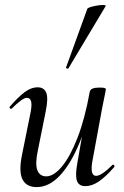

<svg xmlns="http://www.w3.org/2000/svg" viewBox="-20 -752 508 785"><path d="M130 13Q88 13 72 -18.5Q56 -50 70 -119L106 -297Q111 -327 106.5 -339.5Q102 -352 90 -352Q80 -352 64 -340Q48 -328 29 -309Q25 -305 21 -309Q17 -313 21 -317Q54 -355 80.5 -375Q107 -395 134 -395Q160 -395 169 -373Q178 -351 167 -297L135 -138Q123 -83 132.5 -57Q142 -31 169 -31Q200 -31 233.5 -71.5Q267 -112 297 -189Q327 -266 347 -377L361 -376Q342 -259 306.5 -171.5Q271 -84 226 -35.5Q181 13 130 13ZM329 9Q302 9 294.5 -13Q287 -35 296 -84L347 -377Q350 -394 387 -394Q403 -394 408 -392Q413 -390 413 -387Q413 -384 408 -361Q403 -338 398 -312L357 -89Q348 -33 373 -33Q384 -33 401 -44.5Q418 -56 439 -77Q442 -81 446 -76.5Q450 -72 447 -69Q412 -29 384 -10Q356 9 329 9ZM260 -473Q259 -470 253.5 -472Q248 -474 250 -476L337 -716Q339 -720 351 -723.5Q363 -727 378 -729.5Q393 -732 403.5 -731.5Q414 -731 412 -727Z"/></svg>

Font: Cormorant Infant Light Medium
Style: Italic
Weight: 500
Italic angle: -10°
Version: Version 4.001